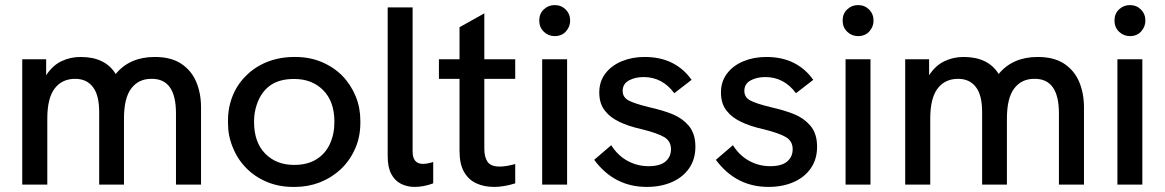

<svg xmlns="http://www.w3.org/2000/svg" viewBox="-20 -726 4581 755"><path d="M770.5 0H672V-280.5Q672 -418 574.5 -416Q525 -416 496.2 -378.2Q467.5 -340.5 467.5 -259.5V0H370V-285.5Q370 -352 345.2 -384Q320.5 -416 275.5 -416Q224 -416 195 -378Q166 -340 166 -259.5V0H67.5V-493H161.5V-430Q186.5 -468.5 221.5 -485.2Q256.5 -502 297 -502Q394 -502 435 -435Q490 -502 588.5 -502Q653 -502 693 -475.2Q733 -448.5 751.8 -403.8Q770.5 -359 770.5 -304Z M1140.5 9H1132.5Q1076.5 9 1030 -10.5Q982 -30.5 948 -65.5Q913.5 -100.5 895 -147.5Q876.5 -192 876.5 -243V-252.5Q876.5 -288 885 -319.5Q894 -353.5 911 -382Q928 -410 952 -432.5Q975.5 -455 1004.5 -470.5Q1033.5 -486 1067 -494Q1100.5 -502 1136.5 -502H1140.5Q1197.5 -502 1244 -482.5Q1292 -462.5 1326 -428Q1360 -393 1379 -346.5Q1397 -302 1397 -251V-243Q1397 -188.5 1377 -142.5Q1356.5 -95.5 1321 -61.5Q1285.5 -28 1238 -9Q1191.5 9 1140.5 9ZM1136.5 -77.5Q1189 -77.5 1224.2 -99.5Q1259.5 -121.5 1277.2 -160Q1295 -198.5 1295 -247Q1295 -326.5 1251.2 -371Q1207.5 -415.5 1136.5 -415.5Q1078 -415.5 1042.2 -389.8Q1006.5 -364 990 -315.5Q979 -284 979 -247Q979 -166.5 1022.8 -122Q1066.5 -77.5 1136.5 -77.5Z M1611 9Q1580.5 9 1556.2 -3.5Q1532 -16 1518.2 -42.5Q1504.5 -69 1504.5 -112V-697H1602.5V-130.5Q1602.5 -81.5 1643.5 -81.5Q1659.5 -81.5 1683.5 -89V-5Q1645.5 9 1611 9Z M1922.5 9Q1883.5 9 1852.8 -5.2Q1822 -19.5 1804.5 -50.5Q1787 -81.5 1787 -132V-416H1706V-493H1787V-619L1884.5 -673.5V-493H2006V-416H1884.5V-140.5Q1884.5 -108.5 1897.2 -89.8Q1910 -71 1945.5 -71Q1970 -71 2006 -81V-5Q1961.5 9 1922.5 9Z M2210 0H2112V-493H2210ZM2161 -584Q2136.5 -584 2118.5 -601.2Q2100.5 -618.5 2100.5 -645Q2100.5 -672.5 2118.5 -689.2Q2136.5 -706 2161 -706Q2187 -706 2204.5 -688.5Q2222 -671 2222 -645Q2222 -621 2205.5 -602.5Q2189 -584 2161 -584Z M2523 9Q2395.5 9 2316.5 -97.5L2383.5 -155Q2409.5 -114 2448 -93.2Q2486.5 -72.5 2530 -72.5Q2575.5 -72.5 2597 -91Q2618.5 -109.5 2618.5 -139Q2618.5 -171 2592 -186.8Q2565.5 -202.5 2505 -217.5Q2397 -241.5 2361 -288Q2336.5 -316 2336.5 -362.5Q2336.5 -405.5 2360.5 -437Q2384.5 -468.5 2425 -485.2Q2465.5 -502 2514.5 -502Q2576.5 -502 2622.8 -478.8Q2669 -455.5 2699.5 -412L2631.5 -359.5Q2584.5 -423 2511 -423Q2477 -423 2452.8 -409.5Q2428.5 -396 2428.5 -368.5Q2428.5 -343.5 2451.8 -331Q2475 -318.5 2532.5 -304.5Q2590 -291.5 2626.8 -276Q2663.5 -260.5 2688 -232Q2714.5 -201 2714.5 -149Q2714.5 -100 2690 -64.5Q2665.5 -29 2622.2 -10Q2579 9 2523 9Z M3001.5 9Q2874 9 2795 -97.5L2862 -155Q2888 -114 2926.5 -93.2Q2965 -72.5 3008.5 -72.5Q3054 -72.5 3075.5 -91Q3097 -109.5 3097 -139Q3097 -171 3070.5 -186.8Q3044 -202.5 2983.5 -217.5Q2875.5 -241.5 2839.5 -288Q2815 -316 2815 -362.5Q2815 -405.5 2839 -437Q2863 -468.5 2903.5 -485.2Q2944 -502 2993 -502Q3055 -502 3101.2 -478.8Q3147.5 -455.5 3178 -412L3110 -359.5Q3063 -423 2989.5 -423Q2955.5 -423 2931.2 -409.5Q2907 -396 2907 -368.5Q2907 -343.5 2930.2 -331Q2953.5 -318.5 3011 -304.5Q3068.5 -291.5 3105.2 -276Q3142 -260.5 3166.5 -232Q3193 -201 3193 -149Q3193 -100 3168.5 -64.5Q3144 -29 3100.8 -10Q3057.5 9 3001.5 9Z M3403 0H3305V-493H3403ZM3354 -584Q3329.5 -584 3311.5 -601.2Q3293.5 -618.5 3293.5 -645Q3293.5 -672.5 3311.5 -689.2Q3329.5 -706 3354 -706Q3380 -706 3397.5 -688.5Q3415 -671 3415 -645Q3415 -621 3398.5 -602.5Q3382 -584 3354 -584Z M4242.5 0H4144V-280.5Q4144 -418 4046.5 -416Q3997 -416 3968.2 -378.2Q3939.5 -340.5 3939.5 -259.5V0H3842V-285.5Q3842 -352 3817.2 -384Q3792.5 -416 3747.5 -416Q3696 -416 3667 -378Q3638 -340 3638 -259.5V0H3539.5V-493H3633.5V-430Q3658.5 -468.5 3693.5 -485.2Q3728.5 -502 3769 -502Q3866 -502 3907 -435Q3962 -502 4060.5 -502Q4125 -502 4165 -475.2Q4205 -448.5 4223.8 -403.8Q4242.5 -359 4242.5 -304Z M4472 0H4374V-493H4472ZM4423 -584Q4398.5 -584 4380.5 -601.2Q4362.5 -618.5 4362.5 -645Q4362.5 -672.5 4380.5 -689.2Q4398.5 -706 4423 -706Q4449 -706 4466.5 -688.5Q4484 -671 4484 -645Q4484 -621 4467.5 -602.5Q4451 -584 4423 -584Z"/></svg>

Font: Acari Sans Neue SemiBold
Style: Regular
Weight: 600
Designer: Alfredo Marco Pradil (font), Cristiano Sobral (main changes)
Foundry: Hanken Design Co. (font), Cristiano Sobral (main changes)
Version: Version 2.459;March 19, 2022;FontCreator 14.0.0.2808 64-bit;